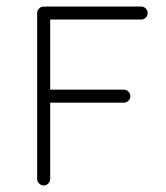

<svg xmlns="http://www.w3.org/2000/svg" viewBox="-20 -560 509 589"><path d="M360 -245H134V-11Q134 -3 128 3Q122 9 114 9Q106 9 100 3Q94 -3 94 -11V-520Q94 -528 100 -534Q106 -540 114 -540Q117 -540 118 -539Q120 -540 123 -540H413Q421 -540 427 -534Q433 -528 433 -520Q433 -512 427 -506Q421 -500 413 -500H134V-285H360Q368 -285 374 -279Q380 -273 380 -265Q380 -257 374 -251Q368 -245 360 -245Z"/></svg>

Font: Hoogli Light
Style: Regular
Weight: 300
Designer: Anand Singh Naorem
Foundry: Brand New Type
Version: Version 1.00 b007